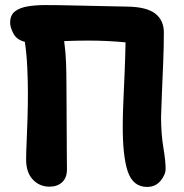

<svg xmlns="http://www.w3.org/2000/svg" viewBox="-20 -725 725 757"><path d="M175 11Q136 11 109.5 -17Q83 -45 83 -96Q83 -123 85 -165.5Q87 -208 88.5 -258.5Q90 -309 90 -360Q90 -406 87.5 -459.5Q85 -513 78 -560Q46 -568 33 -592.5Q20 -617 20 -635Q20 -666 39.5 -680.5Q59 -695 90 -700Q121 -705 158 -705Q209 -705 267.5 -703.5Q326 -702 382 -701Q438 -700 480 -699Q558 -698 592 -671.5Q626 -645 626 -597Q626 -541 623.5 -479Q621 -417 618.5 -360.5Q616 -304 615 -264Q615 -198 624 -144Q633 -90 633 -60Q633 -36 613 -12Q593 12 560 12Q504 12 483.5 -49.5Q463 -111 464 -236Q464 -272 466.5 -326.5Q469 -381 471.5 -442Q474 -503 475 -558Q445 -561 407 -563Q369 -565 328 -565Q305 -565 281 -564.5Q257 -564 233 -563Q239 -520 240.5 -475.5Q242 -431 242 -385Q242 -348 242.5 -298.5Q243 -249 243 -199.5Q243 -150 243.5 -111.5Q244 -73 244 -58Q244 -24 225 -6.5Q206 11 175 11Z"/></svg>

Font: Shantell Sans Normal
Style: Bold
Weight: 700
Designer: Stephen Nixon, Anya Danilova, Shantell Martin
Foundry: Arrow Type
Version: Version 1.009;[a7da0bfa3]